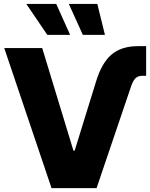

<svg xmlns="http://www.w3.org/2000/svg" viewBox="-20 -977 781 997"><path d="M478 -551.3Q507.3 -649.4 558.8 -693.4Q610.4 -737.3 695.3 -737.3H738.8V-583.5H719.2Q696.8 -583.5 683.8 -570.8Q670.9 -558.1 661.6 -531.2L481.4 0H247.6L2 -727.5H199.2L361.3 -194.8H367.7ZM225.6 -795.9 116.7 -956.5H272L344.2 -795.9ZM410.2 -795.9 337.4 -956.5H485.4L524.9 -795.9Z"/></svg>

Font: Inter Display Extra Bold
Style: Regular
Weight: 800
Designer: Rasmus Andersson
Foundry: rsms
Version: Version 4.000;git-4fc901f